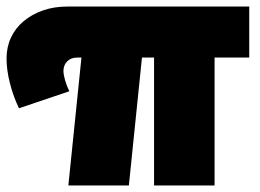

<svg xmlns="http://www.w3.org/2000/svg" viewBox="-42 -567 795 587"><path d="M614 0H429V-391H392L352 0H167L207 -391H194Q175 -391 163.5 -379.5Q152 -368 152 -350Q152 -339 157 -321.5Q162 -304 170 -288L16 -236Q-1 -271 -11.5 -312Q-22 -353 -22 -388Q-22 -423 -8.5 -452Q5 -481 30 -502Q55 -523 89 -535Q123 -547 164 -547H720V-391H614Z"/></svg>

Font: Montserrat-Alt1 Black
Style: Regular
Weight: 900
Designer: Differentunic
Foundry: Differentunic
Version: Version 7.222